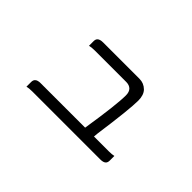

<svg xmlns="http://www.w3.org/2000/svg" viewBox="-58 -794 1115 1115"><g transform="rotate(45 500.0 -236.5)"><path d="M264.6 -413.6Q280.8 -418 308.6 -418H565.4Q591.8 -418 606 -403.8Q620.1 -389.6 620.1 -361.3Q620.1 -283.7 585 -61.5H219.7Q194.3 -61.5 184.1 -50.8Q175.8 -43 175.8 -27.3V11.2Q191.9 6.8 219.7 6.8H778.3Q802.7 6.8 813 -3.4Q821.3 -11.7 821.3 -27.3V-65.4Q805.7 -61.5 778.3 -61.5H657.7L660.2 -88.9Q692.4 -319.8 692.4 -390.6Q692.4 -436.5 669.4 -460Q643.6 -485.4 607.4 -485.4H308.6Q283.2 -485.4 272.5 -474.6Q264.6 -466.8 264.6 -451.7Z"/></g></svg>

Font: YuPearl-Light
Style: Light
Weight: 300
Designer: Max Yao
Foundry: Max-Everyday
Version: Version 1.011; ttfautohint (v1.8.3)